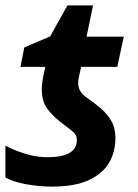

<svg xmlns="http://www.w3.org/2000/svg" viewBox="-20 -682 512 712"><path d="M173 10Q124 10 75.5 1Q27 -8 0 -24V-142Q29 -126 71.5 -112.5Q114 -99 156 -99Q265 -99 265 -163Q265 -183 245.5 -198Q226 -213 201 -232Q176 -252 155.5 -278.5Q135 -305 135 -352Q135 -363 137 -378.5Q139 -394 144 -416L148 -434H56L70 -506L166 -547L230 -662H325L301 -546H439L415 -434H281L273 -399Q270 -386 270 -374Q270 -356 278.5 -343Q287 -330 303 -319Q331 -300 354.5 -279.5Q378 -259 393 -233Q408 -207 408 -171Q408 -119 384.5 -78.5Q361 -38 309 -14Q257 10 173 10Z"/></svg>

Font: Noto IKEA Latin
Style: Bold Italic
Weight: 700
Italic angle: -12°
Designer: Monotype Design Team
Foundry: Monotype Imaging Inc.
Version: Version 1.0